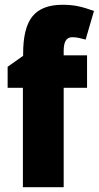

<svg xmlns="http://www.w3.org/2000/svg" viewBox="-20 -785 414 805"><path d="M345 -417H247V0H76V-417H12V-505L77 -551V-560Q77 -669 116.5 -717Q156 -765 242 -765Q278 -765 307 -759Q336 -753 374 -739L339 -619Q325 -623 311 -626Q297 -629 282 -629Q247 -629 247 -572V-553H345Z"/></svg>

Font: Noto Sans Lao UI Cond Blk
Style: Regular
Weight: 900
Width: 3
Designer: Monotype Design Team
Foundry: Monotype Imaging Inc.
Version: Version 2.000; ttfautohint (v1.8.4.7-5d5b)